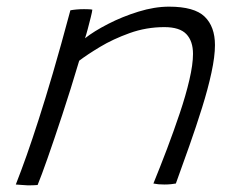

<svg xmlns="http://www.w3.org/2000/svg" viewBox="-20 -550 705 577"><path d="M93 6Q86.5 6.5 78.8 6.8Q71 7 63.5 7Q55 6.5 45 5.8Q35 5 27.5 4.5Q44 -37.5 60.5 -84.2Q77 -131 96.2 -190.8Q115.5 -250.5 139 -330.5Q162.5 -410.5 191.5 -519Q199 -520.5 209.8 -521.5Q220.5 -522.5 232.5 -522.5Q239 -522.5 246 -522.2Q253 -522 257.5 -521Q257 -515 252.8 -498.2Q248.5 -481.5 243.8 -463.2Q239 -445 235.5 -435Q262 -456 304.8 -478Q347.5 -500 396 -515Q444.5 -530 488 -530Q564 -530 595 -500Q626 -470 626 -414.5Q626 -380.5 615.5 -331.8Q605 -283 587.2 -226.2Q569.5 -169.5 548.8 -111Q528 -52.5 508.5 1.5Q503.5 2.5 494.2 3.5Q485 4.5 474 4.5Q464.5 4.5 456.2 3.8Q448 3 441 1.5Q461 -47.5 481.8 -102.2Q502.5 -157 520.5 -210.5Q538.5 -264 549.2 -310.2Q560 -356.5 560 -388Q560 -426.5 540 -447.5Q520 -468.5 474 -468.5Q419.5 -468.5 369.5 -450.5Q319.5 -432.5 280.5 -409Q241.5 -385.5 218 -367.5Q192 -280 167.2 -205Q142.5 -130 123.2 -75.2Q104 -20.5 93 6Z"/></svg>

Font: Grandstander Thin ExtraLight
Style: Italic
Weight: 250
Italic angle: -15°
Version: Version 1.200